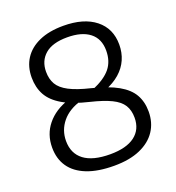

<svg xmlns="http://www.w3.org/2000/svg" viewBox="-137 -859 897 978"><g transform="rotate(-20 312.0 -370.5)"><path d="M316.5 9.5Q228.5 9.5 169 -14Q109.5 -37.5 79.5 -81Q49.5 -124.5 49.5 -185.5Q49.5 -257 91.8 -309Q134 -361 209.5 -386L270.5 -360.5Q200.5 -340.5 164 -295.8Q127.5 -251 127.5 -193Q127.5 -125 175.2 -88.8Q223 -52.5 317 -52.5Q404.5 -52.5 450.5 -87.2Q496.5 -122 496.5 -185.5Q496.5 -226 479 -254Q461.5 -282 420.5 -302Q379.5 -322 309 -339Q222.5 -359.5 170.8 -389.8Q119 -420 96.2 -461.2Q73.5 -502.5 73.5 -556.5Q73.5 -615 101.5 -658.2Q129.5 -701.5 183.5 -725.5Q237.5 -749.5 314 -749.5Q425 -749.5 487.8 -699.5Q550.5 -649.5 550.5 -562.5Q550.5 -518.5 534.2 -481.5Q518 -444.5 485.5 -416Q453 -387.5 403.5 -368L346.5 -393Q416 -422.5 446.8 -460.8Q477.5 -499 477.5 -556.5Q477.5 -620.5 434.5 -654Q391.5 -687.5 313 -687.5Q233 -687.5 192.8 -652.8Q152.5 -618 152.5 -559Q152.5 -519.5 169 -491Q185.5 -462.5 226.5 -441Q267.5 -419.5 340.5 -402Q427 -380.5 478.2 -351.5Q529.5 -322.5 552 -283Q574.5 -243.5 574.5 -190.5Q574.5 -131 544.8 -86Q515 -41 457.5 -15.8Q400 9.5 316.5 9.5Z"/></g></svg>

Font: Encode Sans SC
Style: Regular
Weight: 400
Version: Version 3.002